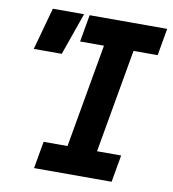

<svg xmlns="http://www.w3.org/2000/svg" viewBox="-79 -762 747 831"><g transform="rotate(10 294.5 -346.5)"><path d="M126 0 147 -119.1H252L332 -574.2H227.1L248 -693.4H588.9L567.9 -574.2H461.9L381.8 -119.1H487.8L466.8 0ZM35.2 -507.8 86.4 -693.4H223.6L158.2 -507.8Z"/></g></svg>

Font: Cascadia Code PL
Style: Bold Italic
Weight: 700
Italic angle: -10°
Monospace: yes
Designer: Aaron Bell
Foundry: Saja Typeworks
Version: Version 2404.023; ttfautohint (v1.8.4)